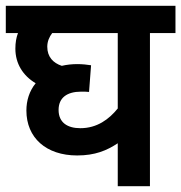

<svg xmlns="http://www.w3.org/2000/svg" viewBox="-20 -642 625 662"><path d="M585 -528V-622H0V-528H42C36 -512 33 -495 33 -474C33 -423 59 -381 103 -355C81 -328 71 -295 71 -261C71 -167 139 -106 246 -106C308 -106 348 -123 386 -148V0H497V-528ZM182 -263C182 -305 211 -326 260 -326C269 -326 280 -326 287 -325L294 -417C282 -419 263 -421 247 -421C228 -421 210 -419 193 -415C163 -425 143 -446 143 -481C143 -499 150 -515 160 -528H386V-268C356 -231 315 -200 257 -200C213 -200 182 -219 182 -263Z"/></svg>

Font: Noto Sans SemiCondensed SemiBold
Style: Italic
Weight: 600
Width: 4
Italic angle: -12°
Designer: Monotype Design Team
Foundry: Monotype Imaging Inc.
Version: Version 2.013